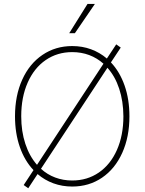

<svg xmlns="http://www.w3.org/2000/svg" viewBox="-20 -955 748 993"><path d="M102.5 2 153.3 -75.2Q107.4 -123.5 82.5 -194.8Q57.6 -266.1 57.6 -353.5Q57.6 -460.4 95 -543Q132.3 -625.5 199.7 -671.1Q267.1 -716.8 353.5 -716.8Q405.3 -716.8 450.7 -700.2Q496.1 -683.6 532.7 -652.3L581.1 -725.6L604.5 -709L553.7 -632.3Q599.6 -583.5 624.5 -512.2Q649.4 -440.9 649.4 -353.5Q649.4 -246.6 612.1 -164.1Q574.7 -81.5 507.6 -35.9Q440.4 9.8 353.5 9.8Q301.8 9.8 256.3 -6.8Q210.9 -23.4 174.3 -54.7L126 18.6ZM535.6 -604.5 191.9 -82Q224.6 -52.2 265.6 -36.9Q306.6 -21.5 353.5 -21.5Q431.2 -21.5 491.2 -62.7Q551.3 -104 584.7 -179.4Q618.2 -254.9 618.2 -353.5Q617.7 -432.1 596.4 -496.3Q575.2 -560.5 535.6 -604.5ZM171.4 -102.5 515.1 -625.5Q482.4 -654.8 441.4 -670.2Q400.4 -685.5 353.5 -685.5Q276.4 -685.5 216.6 -644.5Q156.7 -603.5 123.3 -528.1Q89.8 -452.6 89.8 -353.5Q89.8 -275.4 111.1 -211.2Q132.3 -147 171.4 -102.5ZM432.6 -934.6H470.7L367.2 -783.2H337.9Z"/></svg>

Font: Pretendard GOV Thin
Style: Regular
Weight: 100
Designer: Base glyphs from Inter by Rasmus Andersson; Hangeul glyphs from Noto Sans CJK(Source Han Sans) by Jang Soo-young and Kan
Foundry: Kil Hyung-jin
Version: Version 1.309